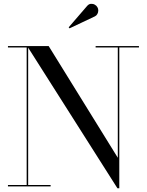

<svg xmlns="http://www.w3.org/2000/svg" viewBox="-20 -996 784 1026"><path d="M130.5 -750V-7.5H250.5V0H22.5V-7.5H122.5V-742.5H22.5V-750ZM722.5 -750V-742.5H617.5V10H607.5L125 -750H240L609.5 -153V-742.5H491V-750ZM351.5 -844.5 347 -850 444.5 -963Q454 -974.5 465.2 -975.5Q476.5 -976.5 486.2 -971.2Q496 -966 500.5 -957.5Q505.5 -949.5 505.2 -939.5Q505 -929.5 500.2 -921Q495.5 -912.5 487 -908.5Z"/></svg>

Font: Bodoni Moda 28pt
Style: Regular
Weight: 400
Designer: Owen Earl
Foundry: indestructible type
Version: Version 2.005